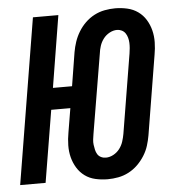

<svg xmlns="http://www.w3.org/2000/svg" viewBox="-53 -792 773 850"><g transform="rotate(-5 333.5 -367.5)"><path d="M392 8Q364 8 337.5 2Q311 -4 290.5 -19Q270 -34 256.5 -56Q243 -78 236.5 -103.5Q230 -129 230.5 -157Q231 -185 236 -212L254 -320H169L116 0H3L124 -735H237L185 -416H270L294 -565Q298 -588 305.5 -610.5Q313 -633 326 -654.5Q339 -676 357 -693.5Q375 -711 397 -722.5Q419 -734 443 -738.5Q467 -743 490 -743Q517 -743 543.5 -737Q570 -731 591 -716Q612 -701 625.5 -679Q639 -657 645.5 -631.5Q652 -606 651.5 -578Q651 -550 646 -523L588 -170Q584 -147 577 -124.5Q570 -102 556.5 -80.5Q543 -59 525 -41.5Q507 -24 485 -12.5Q463 -1 439 3.5Q415 8 392 8ZM392 -88Q409 -88 425.5 -97Q442 -106 453 -120.5Q464 -135 469.5 -152Q475 -169 478 -186L536 -538Q538 -550 539 -562Q540 -574 539.5 -585.5Q539 -597 536 -608Q533 -619 527 -628Q521 -637 511 -642Q501 -647 490 -647Q473 -647 456.5 -638Q440 -629 429 -614.5Q418 -600 412.5 -583Q407 -566 405 -549L346 -197Q344 -185 342.5 -173Q341 -161 342.5 -149.5Q344 -138 346.5 -127Q349 -116 354.5 -107Q360 -98 370 -93Q380 -88 392 -88Z"/></g></svg>

Font: Iosevka Custom
Style: Bold Italic
Weight: 700
Italic angle: -9°
Designer: Belleve Invis
Foundry: Belleve Invis
Version: Version 30.3.1; ttfautohint (v1.8.3)